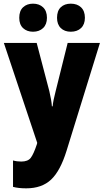

<svg xmlns="http://www.w3.org/2000/svg" viewBox="-20 -787 567 1047"><path d="M1 -553H180L249 -290Q254 -269 258 -246.5Q262 -224 263 -207H267Q270 -239 283 -288L349 -553H525L343 35Q309 145 258.5 192.5Q208 240 123 240Q102 240 84 238Q66 236 51 232V88Q72 94 96 94Q132 94 147.5 74Q163 54 181 0L183 -8ZM85 -690Q85 -728 106 -747.5Q127 -767 160 -767Q194 -767 215 -747Q236 -727 236 -690Q236 -654 215 -634Q194 -614 160 -614Q127 -614 106 -633.5Q85 -653 85 -690ZM291 -690Q291 -728 311.5 -747.5Q332 -767 366 -767Q401 -767 422 -747Q443 -727 443 -690Q443 -654 422 -634Q401 -614 366 -614Q332 -614 311.5 -634Q291 -654 291 -690Z"/></svg>

Font: Noto Sans Kannada Condensed Black
Style: Regular
Weight: 900
Width: 3
Designer: Jelle Bosma - Monotype Design Team
Foundry: Monotype Imaging Inc.
Version: Version 2.005; ttfautohint (v1.8.4.7-5d5b)